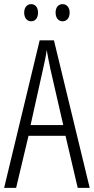

<svg xmlns="http://www.w3.org/2000/svg" viewBox="-20 -909 454 929"><path d="M97 -848C97 -822 111 -806 131 -806C150 -806 164 -821 164 -848C164 -874 150 -889 131 -889C111 -889 97 -873 97 -848ZM249 -848C249 -822 263 -806 283 -806C302 -806 317 -821 317 -848C317 -874 302 -889 283 -889C263 -889 249 -874 249 -848ZM356 0H414L241 -714H172L0 0H58L118 -252H297ZM224 -574 286 -304H128L188 -574C196 -609 202 -637 206 -667C211 -637 217 -609 224 -574Z"/></svg>

Font: Noto Sans Gujarati ExtraCondensed Light
Style: Regular
Weight: 300
Width: 2
Designer: Jelle Bosma - Monotype Design Team, Universal Thirst
Foundry: Monotype Imaging Inc.
Version: Version 2.106